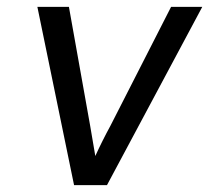

<svg xmlns="http://www.w3.org/2000/svg" viewBox="-20 -540 640 560"><path d="M196 0 89 -520H181L243 -173Q247 -151 250.5 -129Q254 -107 258 -85Q268 -107 279 -129Q290 -151 302 -173L479 -520H570L292 0Z"/></svg>

Font: Iosevka SS04 Extended Oblique
Style: Regular
Weight: 400
Width: 7
Italic angle: -9°
Monospace: yes
Designer: Belleve Invis
Foundry: Belleve Invis
Version: Version 19.0.0; ttfautohint (v1.8.4)